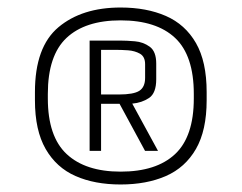

<svg xmlns="http://www.w3.org/2000/svg" viewBox="-20 -861 644 511"><path d="M301 -370Q232 -370 181 -392.5Q130 -415 101.5 -464.5Q73 -514 73 -594V-616Q73 -736 135.5 -788.5Q198 -841 301 -841Q370 -841 421.5 -818.5Q473 -796 501.5 -746.5Q530 -697 530 -616V-594Q530 -514 501.5 -464.5Q473 -415 421.5 -392.5Q370 -370 301 -370ZM301 -404.2Q396.2 -404.2 446 -450.9Q495.8 -497.6 495.8 -599V-611Q495.8 -713.3 446 -760.1Q396.2 -806.8 300.9 -806.8Q206.7 -806.8 157 -760.1Q107.3 -713.3 107.3 -611V-599Q107.3 -497.6 157.5 -450.9Q207.6 -404.2 301 -404.2ZM218.5 -459.5V-753H300Q316.8 -753 339.1 -751.1Q361.3 -749.2 378.6 -736.6Q395.8 -724 395.8 -691.8V-650Q395.8 -613.2 376.8 -600.3Q357.7 -587.5 332 -585.2L400.5 -459.5H366L298.2 -584.7H249V-459.5ZM249 -609.5H295.8Q335.5 -609.5 350.8 -619.3Q366.2 -629.2 366.2 -653.8V-690Q366.2 -710.3 352.5 -718.1Q338.8 -725.8 320.8 -727.1Q302.8 -728.3 290 -728.3H249Z"/></svg>

Font: Matangi Light
Style: Regular
Weight: 300
Designer: Prashant Pant
Foundry: The Graphic Ant
Version: Version 3.002